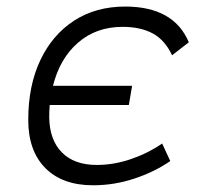

<svg xmlns="http://www.w3.org/2000/svg" viewBox="-20 -547 626 577"><path d="M259.8 9.8Q167.5 9.8 116.2 -42Q64.9 -93.8 64.9 -186.5Q64.9 -289.6 101.1 -366Q137.2 -442.4 202.6 -484.9Q268.1 -527.3 356 -527.3Q502.4 -527.3 547.4 -419.9L497.1 -380.9Q475.6 -426.8 439 -446.5Q402.3 -466.3 348.6 -466.3Q269 -466.3 214.4 -418.7Q159.7 -371.1 139.2 -289.1H377L367.2 -231.4H129.4Q127.9 -213.4 127.9 -194.3Q128.9 -126.5 166 -88.9Q203.1 -51.3 271 -51.3Q321.8 -51.3 373.3 -68.8Q424.8 -86.4 467.3 -115.7L491.7 -63Q444.3 -30.3 383.8 -10.3Q323.2 9.8 259.8 9.8Z"/></svg>

Font: Cascadia Code PL Light
Style: Italic
Weight: 300
Italic angle: -10°
Monospace: yes
Designer: Aaron Bell
Foundry: Saja Typeworks
Version: Version 2404.023; ttfautohint (v1.8.4)